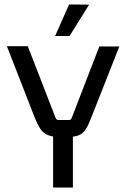

<svg xmlns="http://www.w3.org/2000/svg" viewBox="-20 -844 569 864"><path d="M303 -314 427 -635H517L392 -318Q378 -281 365.5 -261.5Q353 -242 332.5 -234.5Q312 -227 272 -227H258Q219 -227 197 -235.5Q175 -244 162 -263.5Q149 -283 135 -318L11 -636H105L230 -314Q234 -304 242 -304H291Q300 -304 303 -314ZM308 0H219V-281H308ZM228 -682H293L381 -823L291 -824Z"/></svg>

Font: Gemunu Libre ExtraLight Medium
Style: Regular
Weight: 500
Version: Version 1.100